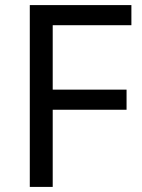

<svg xmlns="http://www.w3.org/2000/svg" viewBox="-20 -734 559 754"><path d="M187 0H97V-714H496V-635H187V-382H477V-303H187Z"/></svg>

Font: Noto Sans Sinhala
Style: Regular
Weight: 400
Designer: Jelle Bosma - Monotype Design Team
Foundry: Monotype Imaging Inc.
Version: Version 2.006